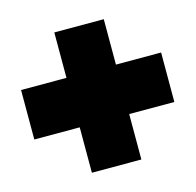

<svg xmlns="http://www.w3.org/2000/svg" viewBox="-86 -706 745 731"><g transform="rotate(-15 286.0 -340.5)"><path d="M384 -438H562V-243H384V-64H189V-243H10V-438H189V-617H384Z"/></g></svg>

Font: Mantou Sans
Style: Regular
Weight: 400
Designer: Mant0u / artakana
Foundry: Mant0u / artakana
Version: Version 1.001;October 22, 2023;FontCreator 14.0.0.2901 64-bi